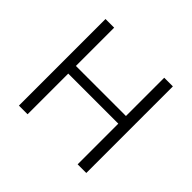

<svg xmlns="http://www.w3.org/2000/svg" viewBox="-144 -764 933 933"><g transform="rotate(45 322.0 -297.5)"><path d="M90.5 0V-595H150V-332H494V-595H553.5V0H494V-279.5H150V0Z"/></g></svg>

Font: Encode Sans SC Light
Style: Regular
Weight: 300
Version: Version 3.002